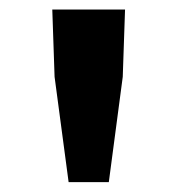

<svg xmlns="http://www.w3.org/2000/svg" viewBox="-20 -799 365 394"><path d="M120.8 -425.3 92 -641.4 87.3 -779.4H236.6L231.9 -641.4L203.3 -425.3Z"/></svg>

Font: Noto Sans HK Thin
Style: Regular
Weight: 100
Designer: Ryoko NISHIZUKA 西塚涼子 (kana, bopomofo & ideographs); Paul D. Hunt (Latin, Greek & Cyrillic); Sandoll Communications 산돌커뮤니
Foundry: Adobe
Version: Version 2.004-H2;hotconv 1.0.118;makeotfexe 2.5.65603